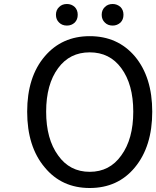

<svg xmlns="http://www.w3.org/2000/svg" viewBox="-20 -928 782 961"><path d="M204 -90Q116 -194 116 -369Q116 -543 204 -646Q290 -747 429 -747Q569 -747 655 -646Q742 -542 742 -369Q742 -195 655 -90Q570 13 429 13Q289 13 204 -90ZM587 -150Q647 -232 647 -369Q647 -506 587 -587Q529 -666 429 -666Q329 -666 271 -587Q211 -506 211 -369Q211 -232 271 -150Q329 -68 429 -68Q529 -68 587 -150ZM276 -815Q260 -830 260 -854Q260 -878 276 -893Q291 -908 315 -908Q338 -908 354 -893Q369 -878 369 -854Q369 -830 354 -815Q338 -800 315 -800Q291 -800 276 -815ZM505 -815Q489 -830 489 -854Q489 -878 505 -893Q520 -908 544 -908Q566 -908 583 -893Q598 -878 598 -854Q598 -830 583 -815Q566 -800 544 -800Q520 -800 505 -815Z"/></svg>

Font: Source Han Sans Regular
Style: Regular
Weight: 400
Designer: Ryoko NISHIZUKA  (kana & ideographs); Paul D. Hunt (Latin, Greek & Cyrillic); Wenlong ZHANG  (bopomofo); Sandoll Communi
Foundry: Adobe Systems Incorporated
Version: Version 1.00 January 18, 2024, initial release